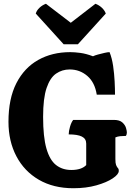

<svg xmlns="http://www.w3.org/2000/svg" viewBox="-20 -986 704 1020"><path d="M370 14Q264 14 186.5 -31Q109 -76 67 -156Q25 -236 25 -339Q25 -462 67 -544Q109 -626 183 -667.5Q257 -709 353 -709Q376 -709 406.5 -705Q437 -701 474 -687Q484 -692 501 -696.5Q518 -701 535 -705Q552 -709 562 -709Q575 -677 581 -635.5Q587 -594 589 -553.5Q591 -513 591 -483H494Q484 -548 444 -582.5Q404 -617 350 -617Q310 -617 278 -595Q246 -573 227.5 -518.5Q209 -464 209 -365Q209 -259 226.5 -197.5Q244 -136 277.5 -109.5Q311 -83 359 -83Q413 -83 438 -109V-223Q438 -249 415 -260.5Q392 -272 345 -272Q345 -289 352 -313Q359 -337 369 -349H585Q615 -349 630 -335.5Q645 -322 649.5 -306Q654 -290 654 -282Q654 -272 649 -264Q633 -264 618.5 -262.5Q604 -261 593 -256V-141Q593 -119 596.5 -110Q600 -101 604 -96Q607 -93 609 -89.5Q611 -86 611 -78Q611 -60 579 -38.5Q547 -17 492.5 -1.5Q438 14 370 14ZM318 -751 170 -914Q175 -931 190 -945Q205 -959 224 -966L356 -865L487 -966Q506 -959 521 -945Q536 -931 542 -914L394 -751Z"/></svg>

Font: Calistoga
Style: Regular
Weight: 400
Designer: Yvonne Schuttler, Eben Sorkin
Foundry: www.sorkintype.com
Version: Version 1.010; ttfautohint (v1.8.4.7-5d5b)